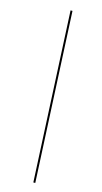

<svg xmlns="http://www.w3.org/2000/svg" viewBox="-134 -801 510 962"><g transform="rotate(15 120.5 -319.5)"><path d="M148 121H158L115 -760H105Z"/></g></svg>

Font: Noto Serif Display Condensed Medium
Style: Italic
Weight: 500
Width: 3
Italic angle: -12°
Designer: Monotype Design Team
Foundry: Monotype Imaging Inc.
Version: Version 2.009